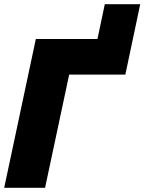

<svg xmlns="http://www.w3.org/2000/svg" viewBox="-23 -896 689 916"><path d="M-3 0 148 -710H442L477 -876H646L575 -540H307L192 0Z"/></svg>

Font: Raleway Black
Style: Italic
Weight: 900
Italic angle: -12°
Designer: Matt McInerney, Pablo Impallari, Rodrigo Fuenzalida
Foundry: Matt McInerney, Pablo Impallari, Rodrigo Fuenzalida
Version: Version 4.101;RELEASE